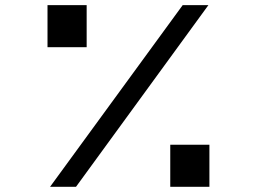

<svg xmlns="http://www.w3.org/2000/svg" viewBox="-20 -720 976 740"><path d="M163.1 -538.1V-700.2H314V-538.1ZM684.1 -700.2H783.2L272.9 0H172.9ZM636.2 0V-162.1H787.1V0Z"/></svg>

Font: Montserrat-Arabic Medium
Style: Regular
Weight: 500
Designer: Mohamed Gaber
Foundry: Kief Type Foundry
Version: Version 5.008;PS 005.008;hotconv 1.0.88;makeotf.lib2.5.64775